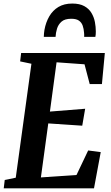

<svg xmlns="http://www.w3.org/2000/svg" viewBox="-22 -1034 610 1054"><path d="M-1.5 0 4 -46 64.5 -58.5 150.5 -684 88.5 -697 94 -743H553.5L537.5 -572.5H470.5L442 -681L288.5 -692L252 -421.5L445.5 -437L429.5 -344L243 -356.5L202.5 -60L398 -73.5L462 -208L531 -199L494 0ZM374.5 -1014.5Q415.5 -1014.5 441 -1000.2Q466.5 -986 480.2 -962.8Q494 -939.5 499 -913Q504 -886.5 504 -861.5Q504 -853.5 503.5 -846Q503 -838.5 501.5 -831.5H440Q440.5 -837 440.2 -842.5Q440 -848 439.5 -854Q438 -876 431.8 -893.5Q425.5 -911 411 -921Q396.5 -931 369 -931Q333.5 -931 315.5 -915Q297.5 -899 290.8 -876Q284 -853 283 -831.5H218.5Q218.5 -841.5 219.5 -851Q220.5 -860.5 222 -870Q229.5 -911.5 248.5 -944.2Q267.5 -977 298.8 -995.8Q330 -1014.5 374.5 -1014.5Z"/></svg>

Font: Merriweather 24pt SemiCondensed
Style: Bold Italic
Weight: 700
Width: 4
Italic angle: -7.8°
Designer: Eben Sorkin
Foundry: Eben Sorkin
Version: Version 2.101